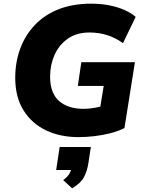

<svg xmlns="http://www.w3.org/2000/svg" viewBox="-20 -736 787 1046"><path d="M407 11Q308 11 230.5 -26Q153 -63 108 -135Q63 -207 63 -312Q63 -397 90 -470.5Q117 -544 169.5 -599.5Q222 -655 299 -685.5Q376 -716 477 -716Q531 -716 577.5 -706.5Q624 -697 660.5 -680.5Q697 -664 719 -644L650 -501Q610 -530 564 -544.5Q518 -559 468 -559Q398 -559 350 -525.5Q302 -492 277.5 -437.5Q253 -383 253 -319Q253 -229 301.5 -186Q350 -143 435 -143Q464 -143 495.5 -148.5Q527 -154 559 -164L517 -97L545 -268H404L423 -397H715L658 -38Q621 -20 578.5 -9.5Q536 1 492.5 6Q449 11 407 11ZM373 290 324 245Q348 228 358 210.5Q368 193 372 170L403 190H286L305 65H475L462 150Q455 196 437.5 229Q420 262 373 290Z"/></svg>

Font: Nunito Sans 12pt ExtraLight 12pt Black
Style: Italic
Weight: 900
Italic angle: -9°
Version: Version 3.101;gftools[0.9.27]